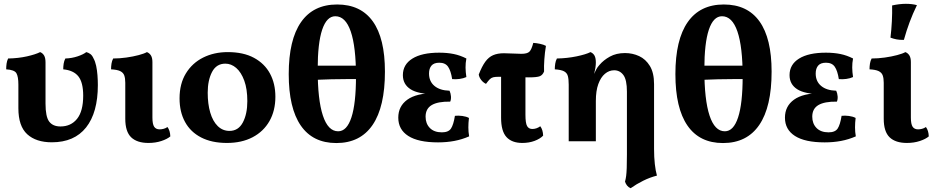

<svg xmlns="http://www.w3.org/2000/svg" viewBox="-20 -740 4900 1006"><path d="M251.5 5.6Q168.9 5.6 122.6 -36.7Q76.3 -79 76.3 -172.9V-296.3Q76.3 -338.6 66 -356.3Q55.8 -374.1 12.4 -376.7Q12.4 -391.9 14.4 -406.4Q16.4 -420.9 22.5 -433.5Q76 -434.5 121.4 -444.7Q166.7 -455 190.3 -467Q203.4 -461.9 211 -449.3Q218.5 -436.6 218.5 -412.6V-197Q218.5 -128.5 237.7 -103Q257 -77.4 296.8 -77.4Q351.7 -77.4 383.8 -117.4Q415.9 -157.4 415.9 -238.8Q415.9 -307.9 390.7 -339.8Q365.5 -371.6 311.3 -376.7Q311.3 -391.9 313.6 -406.6Q315.9 -421.3 322.4 -433.5Q355.9 -434.5 386.5 -444.7Q417.1 -455 432.1 -467Q442.8 -464.4 452.9 -457.3Q463 -450.2 470 -434Q478.8 -418.6 483.8 -395.3Q488.7 -372 490.7 -345.8Q492.7 -319.7 492.7 -294.5Q492.7 -150 431 -72.2Q369.3 5.6 251.5 5.6Z M757.6 9Q698.1 9 667.2 -20.6Q636.4 -50.3 636.4 -117.8V-306.2Q636.4 -329.7 631.1 -344.7Q625.8 -359.6 609.8 -367.4Q593.8 -375.1 561.9 -376.7Q561.9 -391.9 564.2 -406.6Q566.4 -421.3 573 -433.5Q606.3 -433.5 641.9 -438.5Q677.5 -443.5 706.6 -451.3Q735.7 -459 749.8 -467Q763 -461.9 770.8 -449.5Q778.6 -437.1 778.6 -414.5V-124.1Q778.6 -89.5 787.8 -75.9Q797 -62.2 816.5 -62.2Q826 -62.2 837 -65Q848 -67.7 857.4 -74.5Q871.4 -55.9 872.4 -25.3Q856.3 -11.4 825.5 -1.2Q794.8 9 757.6 9Z M1168.7 9Q1089.7 9 1034 -19.7Q978.3 -48.4 949.6 -100.9Q920.8 -153.3 920.8 -224.3Q920.8 -301.2 954 -355.4Q987.1 -409.7 1044.4 -438.4Q1101.7 -467 1173.4 -467Q1255.4 -467 1310.8 -437Q1366.3 -407 1394.6 -354.5Q1422.9 -302.1 1422.9 -233.2Q1422.9 -160 1391.8 -105.4Q1360.7 -50.9 1303.7 -21Q1246.6 9 1168.7 9ZM1182.5 -54.1Q1228.9 -54.1 1252.4 -98.4Q1275.9 -142.7 1275.9 -210.2Q1275.9 -273.8 1259.8 -317.7Q1243.6 -361.6 1217.6 -384.1Q1191.5 -406.5 1160.8 -406.5Q1113.8 -406.5 1091 -362.9Q1068.3 -319.3 1068.3 -254.2Q1068.3 -195.5 1081.6 -150.1Q1095 -104.7 1120.8 -79.4Q1146.6 -54.1 1182.5 -54.1Z M1742.2 9.5Q1619.2 9.5 1556 -82.1Q1492.8 -173.7 1492.8 -351.8Q1492.8 -531.7 1557.3 -624.1Q1621.8 -716.5 1746.5 -716.5Q1870.1 -716.5 1933.5 -627.8Q1996.9 -539.2 1996.9 -364.8Q1996.9 -180.1 1932.2 -85.3Q1867.4 9.5 1742.2 9.5ZM1751.8 -52.1Q1797.5 -52.1 1821.3 -124.9Q1845.2 -197.6 1845.2 -339.1Q1845.2 -495 1817.8 -575Q1790.4 -654.9 1737 -654.9Q1691.8 -654.9 1668.1 -584.5Q1644.5 -514.1 1644.5 -377Q1644.5 -217 1671.7 -134.6Q1698.9 -52.1 1751.8 -52.1ZM1615.5 -321.1V-395.9H1878.3V-325.6Q1833.6 -325.6 1795.6 -325.6Q1757.5 -325.6 1715.8 -324.6Q1674.1 -323.6 1615.5 -321.1Z M2275 6Q2171.7 6 2119.3 -27.6Q2066.8 -61.1 2066.8 -123.6Q2066.8 -183.5 2114.2 -217.7Q2161.7 -251.9 2254.8 -251.9V-246.9Q2170.6 -246.9 2130.8 -272.6Q2090.9 -298.4 2090.9 -346.3Q2090.9 -402 2140.7 -433Q2190.4 -464 2281.4 -464Q2323.2 -464 2357.3 -457Q2391.4 -450 2423.6 -433.5Q2419 -410 2419.3 -386Q2419.6 -361.9 2423.6 -336.3Q2408.5 -329.2 2387.9 -326.4Q2367.4 -323.6 2349.1 -325.6Q2342.3 -369.4 2327.7 -390.4Q2313.1 -411.4 2281.8 -411.4Q2253.6 -411.4 2240.7 -396.2Q2227.9 -381.1 2227.9 -354.9Q2227.9 -313.6 2256.3 -289.9Q2284.6 -266.1 2335.4 -264.7Q2341.5 -251.4 2342.8 -235.5Q2344.1 -219.6 2339 -207.5Q2274 -208.5 2241.9 -189.4Q2209.9 -170.3 2209.9 -128.7Q2209.9 -92.4 2232.2 -69.5Q2254.6 -46.6 2295.2 -46.6Q2329.8 -46.6 2343 -66.5Q2356.1 -86.3 2363.6 -133.2Q2381.8 -135.2 2402.4 -132.4Q2423 -129.7 2437.1 -122Q2434 -96.6 2434 -72.5Q2434 -48.5 2438.1 -25.5Q2400.3 -9 2360.2 -1.5Q2320.1 6 2275 6Z M2526.4 -300.6Q2511.1 -307.9 2501 -321.4Q2490.8 -334.9 2488.4 -349.3Q2505.1 -392.5 2522.9 -416.8Q2540.7 -441.1 2564 -451Q2587.3 -461 2620.1 -461Q2643.1 -461 2667.7 -459.5Q2692.3 -458 2711.7 -458Q2742 -458 2753.5 -468.9Q2765.1 -479.9 2774.1 -515.3Q2791.3 -514.3 2810.1 -510.2Q2828.9 -506.2 2840.5 -499.6Q2834.5 -464.2 2832.1 -428.4Q2829.6 -392.5 2830.7 -365.5Q2823.5 -347.1 2808.7 -340.8Q2793.8 -334.6 2751.4 -334.6Q2726.9 -334.6 2697.1 -335.6Q2667.2 -336.6 2639.4 -337.1Q2611.6 -337.6 2590.6 -337.6Q2574 -337.6 2564.2 -335.1Q2554.4 -332.6 2546.4 -324.9Q2538.4 -317.1 2526.4 -300.6ZM2716.8 9Q2661.9 9 2633.7 -21.9Q2605.5 -52.8 2605.5 -123V-356H2733.1V-139.3Q2733.1 -94.6 2741.8 -79.4Q2750.4 -64.2 2769.3 -64.2Q2791.3 -64.2 2810.8 -78.5Q2824.9 -59.8 2825.8 -29.3Q2810.2 -12.9 2781.1 -1.9Q2751.9 9 2716.8 9Z M3284.2 246.2Q3272.5 241.1 3265.4 232Q3258.3 222.9 3254.8 211.6Q3258.8 197.2 3260.8 181.7Q3262.8 166.3 3263.8 140.2Q3264.8 114.2 3264.8 69.3V-259.7Q3264.8 -321.8 3246.3 -346.8Q3227.8 -371.8 3197.9 -371.8Q3171.5 -371.8 3149.6 -353.4Q3127.8 -335.1 3114.9 -299.6Q3102 -264.2 3102 -211V0H2959.8V-296.3Q2959.8 -325 2955.3 -341.5Q2950.9 -358.1 2935.4 -366.4Q2919.9 -374.6 2886.9 -376.7Q2886.9 -391.9 2889.2 -406.6Q2891.4 -421.3 2898 -433.5Q2951.5 -434.5 3000.9 -444.7Q3050.3 -455 3073.8 -467Q3087.9 -461.4 3095 -448.6Q3102 -435.7 3102 -412.2Q3102 -400.6 3099.7 -385Q3097.4 -369.5 3092.4 -352.5Q3097.5 -363.3 3103.9 -375.8Q3110.3 -388.3 3121 -399.9Q3142.1 -424.9 3175.5 -443.4Q3209 -462 3254.8 -462Q3294.4 -462 3328.9 -446Q3363.3 -430 3385.2 -394.2Q3407 -358.4 3407 -299V40Q3407 84 3411 119.7Q3415.1 155.5 3422.1 180.1Q3385.5 189.4 3350.4 206.8Q3315.3 224.1 3284.2 246.2Z M3768.2 9.5Q3645.2 9.5 3582 -82.1Q3518.8 -173.7 3518.8 -351.8Q3518.8 -531.7 3583.3 -624.1Q3647.8 -716.5 3772.5 -716.5Q3896.1 -716.5 3959.5 -627.8Q4022.9 -539.2 4022.9 -364.8Q4022.9 -180.1 3958.2 -85.3Q3893.4 9.5 3768.2 9.5ZM3777.8 -52.1Q3823.5 -52.1 3847.3 -124.9Q3871.2 -197.6 3871.2 -339.1Q3871.2 -495 3843.8 -575Q3816.4 -654.9 3763 -654.9Q3717.8 -654.9 3694.1 -584.5Q3670.5 -514.1 3670.5 -377Q3670.5 -217 3697.7 -134.6Q3724.9 -52.1 3777.8 -52.1ZM3641.5 -321.1V-395.9H3904.3V-325.6Q3859.6 -325.6 3821.6 -325.6Q3783.5 -325.6 3741.8 -324.6Q3700.1 -323.6 3641.5 -321.1Z M4301 6Q4197.7 6 4145.3 -27.6Q4092.8 -61.1 4092.8 -123.6Q4092.8 -183.5 4140.2 -217.7Q4187.7 -251.9 4280.8 -251.9V-246.9Q4196.6 -246.9 4156.8 -272.6Q4116.9 -298.4 4116.9 -346.3Q4116.9 -402 4166.7 -433Q4216.4 -464 4307.4 -464Q4349.2 -464 4383.3 -457Q4417.4 -450 4449.6 -433.5Q4445 -410 4445.3 -386Q4445.6 -361.9 4449.6 -336.3Q4434.5 -329.2 4413.9 -326.4Q4393.4 -323.6 4375.1 -325.6Q4368.3 -369.4 4353.7 -390.4Q4339.1 -411.4 4307.8 -411.4Q4279.6 -411.4 4266.7 -396.2Q4253.9 -381.1 4253.9 -354.9Q4253.9 -313.6 4282.3 -289.9Q4310.6 -266.1 4361.4 -264.7Q4367.5 -251.4 4368.8 -235.5Q4370.1 -219.6 4365 -207.5Q4300 -208.5 4267.9 -189.4Q4235.9 -170.3 4235.9 -128.7Q4235.9 -92.4 4258.2 -69.5Q4280.6 -46.6 4321.2 -46.6Q4355.8 -46.6 4369 -66.5Q4382.1 -86.3 4389.6 -133.2Q4407.8 -135.2 4428.4 -132.4Q4449 -129.7 4463.1 -122Q4460 -96.6 4460 -72.5Q4460 -48.5 4464.1 -25.5Q4426.3 -9 4386.2 -1.5Q4346.1 6 4301 6Z M4731.6 9Q4672.1 9 4641.2 -20.6Q4610.4 -50.3 4610.4 -117.8V-306.2Q4610.4 -329.7 4605.1 -344.7Q4599.8 -359.6 4583.8 -367.4Q4567.8 -375.1 4535.9 -376.7Q4535.9 -391.9 4538.2 -406.6Q4540.4 -421.3 4547 -433.5Q4580.3 -433.5 4615.9 -438.5Q4651.5 -443.5 4680.6 -451.3Q4709.7 -459 4723.8 -467Q4737 -461.9 4744.8 -449.5Q4752.6 -437.1 4752.6 -414.5V-124.1Q4752.6 -89.5 4761.8 -75.9Q4771 -62.2 4790.5 -62.2Q4800 -62.2 4811 -65Q4822 -67.7 4831.4 -74.5Q4845.4 -55.9 4846.4 -25.3Q4830.3 -11.4 4799.5 -1.2Q4768.8 9 4731.6 9ZM4716 -531Q4694.6 -530.5 4678 -533.6Q4661.5 -536.7 4645.7 -542.8Q4650.7 -583.5 4653 -628.5Q4655.3 -673.5 4654.3 -711.4Q4672 -715.4 4690.3 -717.7Q4708.6 -720 4726.3 -720Q4759.6 -720 4784.3 -713Q4762.6 -668.4 4746 -623.8Q4729.4 -579.3 4716 -531Z"/></svg>

Font: Vollkorn
Style: Regular
Weight: 400
Designer: Friedrich Althausen
Foundry: Friedrich Althausen
Version: Version 5.001